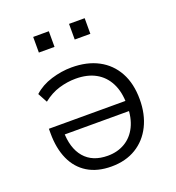

<svg xmlns="http://www.w3.org/2000/svg" viewBox="-129 -800 836 911"><g transform="rotate(-20 289.0 -344.5)"><path d="M280 8Q209 8 160 -22Q111 -52 86 -107.5Q61 -163 61 -239V-262H467V-211H101L122 -230Q122 -142 163 -94Q204 -46 281 -46Q330 -46 368 -68.5Q406 -91 427 -134Q448 -177 448 -237V-245Q448 -308 425.5 -352Q403 -396 361.5 -419Q320 -442 261 -442Q219 -442 177 -429.5Q135 -417 96 -386L70 -434Q106 -467 158 -483Q210 -499 261 -499Q339 -499 395.5 -469Q452 -439 483 -382.5Q514 -326 514 -246Q514 -171 485.5 -113.5Q457 -56 404.5 -24Q352 8 280 8ZM321 -618V-697H400V-618ZM140 -618V-697H219V-618Z"/></g></svg>

Font: Nunito Sans 9pt Light
Style: Regular
Weight: 300
Version: Version 3.101;gftools[0.9.27]